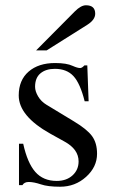

<svg xmlns="http://www.w3.org/2000/svg" viewBox="-20 -698 429 728"><path d="M117 -507 264 -655Q287 -678 306 -678Q341 -678 341 -646Q341 -623 311 -604L157 -507ZM156 -301 260 -238Q310 -208 329 -182Q348 -156 348 -115Q348 -65 306.5 -27.5Q265 10 208 10Q161 10 135 1Q108 -8 89 -8Q72 -8 65 4H52V-153H68Q84 -80 114 -46Q144 -12 195 -12Q232 -12 255 -33Q278 -54 278 -86Q278 -132 225 -161L171 -191Q51 -258 51 -336Q51 -394 88.5 -426.5Q126 -459 189 -459Q233 -459 256 -448Q274 -440 284 -440Q291 -440 300 -450H311L316 -314H301Q284 -382 258.5 -409.5Q233 -437 188 -437Q154 -437 133.5 -420Q113 -403 113 -369Q113 -352 124.5 -332.5Q136 -313 156 -301Z"/></svg>

Font: STIX
Style: Regular
Weight: 400
Designer: MicroPress Inc., with final additions and corrections provided by Coen Hoffman, Elsevier (retired)
Version: Version 1.1.1